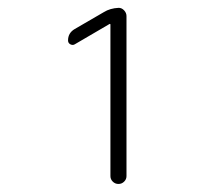

<svg xmlns="http://www.w3.org/2000/svg" viewBox="-20 -750 540 478"><path d="M166 -639.6Q161.1 -636.7 155.3 -639.6Q149.4 -642.6 149.4 -649.4Q149.4 -668 166 -677.7L238.3 -719.7Q253.9 -729.5 275.4 -730.5Q283.2 -730.5 289.1 -724.1Q294.9 -717.8 294.9 -710V-311.5Q294.9 -303.7 289.1 -297.9Q283.2 -292 274.9 -292Q266.6 -292 260.7 -297.9Q254.9 -303.7 254.9 -311.5V-689.5L253.9 -690.4H252.9Z"/></svg>

Font: Rounded-L Mgen+ 1mn light
Style: Regular
Weight: 200
Designer: [Source Han Sans]
Ryoko NISHIZUKA  (kana & ideographs); Paul D. Hunt (Latin, Greek & Cyrillic); Wenlong ZHANG  (bopomofo
Version: Version 1.059.20150602